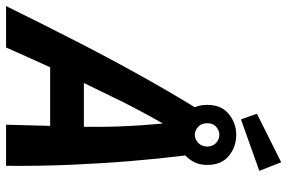

<svg xmlns="http://www.w3.org/2000/svg" viewBox="-230 -790 970 649"><g transform="rotate(90 255.5 -465.0)"><path d="M-49 0Q14 -128 72 -241Q130 -354 185.5 -453.5Q241 -553 293 -638Q289 -647 287 -657.5Q285 -668 285 -680Q285 -728 316 -753Q347 -778 386 -778Q427 -778 457.5 -753Q488 -728 488 -680Q488 -655 479 -637Q470 -619 456 -606Q467 -517 475 -420Q483 -323 487.5 -218.5Q492 -114 491 0H352L356 -149H158Q142 -114 125.5 -77.5Q109 -41 91 0ZM211 -263H359Q360 -332 358 -380Q356 -428 353.5 -463.5Q351 -499 348 -530Q334 -506 321.5 -483Q309 -460 294 -431.5Q279 -403 259.5 -362.5Q240 -322 211 -263ZM386 -638Q401 -638 413 -649Q425 -660 426 -680Q425 -700 413 -710.5Q401 -721 386 -721Q372 -721 359.5 -710.5Q347 -700 347 -680Q347 -660 359.5 -649Q372 -638 386 -638ZM334 -794 315 -848 479 -930 508 -856Z"/></g></svg>

Font: Ubuntu Sans Mono
Style: Italic
Weight: 400
Italic angle: -13.5°
Monospace: yes
Designer: Dalton Maag Ltd
Foundry: Dalton Maag Ltd
Version: Version 1.006